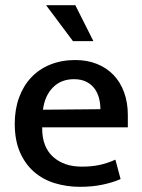

<svg xmlns="http://www.w3.org/2000/svg" viewBox="-20 -712 549 742"><path d="M474 -220H143V-216Q143 -144 185 -106Q227 -68 296 -68Q334 -68 364.5 -74.5Q395 -81 426 -95L446 -20Q417 -7 377 1.5Q337 10 289 10Q238 10 192 -4Q146 -18 111.5 -48Q77 -78 57 -124Q37 -170 37 -234Q37 -289 53.5 -334.5Q70 -380 100.5 -412.5Q131 -445 174.5 -462.5Q218 -480 271 -480Q317 -480 354.5 -465Q392 -450 418.5 -422.5Q445 -395 459.5 -355.5Q474 -316 474 -268ZM368 -290Q368 -314 362 -335Q356 -356 344 -371.5Q332 -387 312.5 -396.5Q293 -406 266 -406Q216 -406 184.5 -374Q153 -342 146 -288ZM158 -692H271L341 -553H262Z"/></svg>

Font: Mukta Mahee Medium
Style: Regular
Weight: 500
Designer: Shuchita Grover, Noopur Datye, Girish Dalvi, Yashodeep Gholap
Foundry: Ek Type
Version: Version 2.538;PS 1.000;hotconv 16.6.51;makeotf.lib2.5.65220;